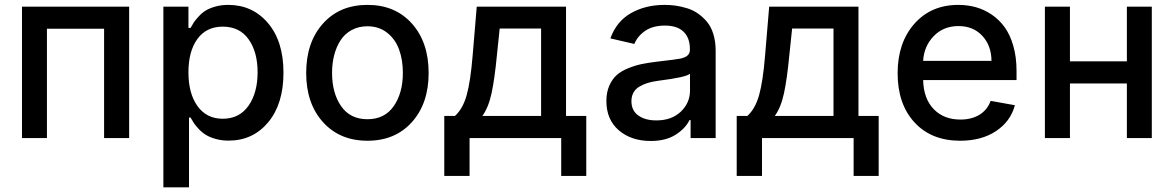

<svg xmlns="http://www.w3.org/2000/svg" viewBox="-20 -573 4872 797"><path d="M71.3 0V-545.4H516.1V0H412.1V-453.6H174.8V0Z M658.2 204.6V-545.4H762.2V-457H771Q778.8 -471.2 784.9 -480.5Q791 -489.7 804.9 -504.9Q818.8 -520 834 -529.3Q849.1 -538.6 873.8 -545.7Q898.4 -552.7 927.2 -552.7Q1028.3 -552.7 1092.5 -477.1Q1156.7 -401.4 1156.7 -271.5Q1156.7 -141.6 1093.3 -65.4Q1029.8 10.7 928.7 10.7Q900.4 10.7 876 3.9Q851.6 -2.9 835.7 -12.5Q819.8 -22 805.9 -36.6Q792 -51.3 785.2 -61.5Q778.3 -71.8 771 -85H764.6V204.6ZM762.2 -272.9Q762.2 -185.1 799.8 -132.6Q837.4 -80.1 904.8 -80.1Q973.6 -80.1 1011.5 -134Q1049.3 -188 1049.3 -272.9Q1049.3 -357.4 1012 -409.9Q974.6 -462.4 904.8 -462.4Q836.4 -462.4 799.3 -411.1Q762.2 -359.9 762.2 -272.9Z M1251 -270Q1251 -397.5 1320.6 -475.1Q1390.1 -552.7 1505.4 -552.7Q1620.6 -552.7 1689.9 -475.1Q1759.3 -397.5 1759.3 -270Q1759.3 -143.6 1689.9 -66.2Q1620.6 11.2 1505.4 11.2Q1390.1 11.2 1320.6 -66.2Q1251 -143.6 1251 -270ZM1505.4 -78.1Q1576.7 -78.1 1614.5 -132.6Q1652.3 -187 1652.3 -270.5Q1652.3 -324.2 1636.7 -367.2Q1621.1 -410.2 1587.2 -437Q1553.2 -463.9 1505.4 -463.9Q1468.8 -463.9 1440.2 -448.5Q1411.6 -433.1 1394 -406.2Q1376.5 -379.4 1367.4 -345Q1358.4 -310.5 1358.4 -270.5Q1358.4 -186.5 1396 -132.3Q1433.6 -78.1 1505.4 -78.1Z M1824.2 157.2V-91.8H1868.7Q1901.4 -121.6 1917.2 -178.2Q1933.1 -234.9 1941.9 -341.8L1959 -545.4H2329.6V-91.8H2413.6V157.2H2309.6V0H1929.2V157.2ZM1982.4 -91.8H2226.1V-454.6H2054.2L2042.5 -341.8Q2033.2 -245.1 2020.5 -186Q2007.8 -127 1982.4 -91.8Z M2681.2 12.2Q2600.6 12.2 2548.8 -32Q2497.1 -76.2 2497.1 -154.3Q2497.1 -189.9 2509.3 -217.5Q2521.5 -245.1 2540.3 -261.7Q2559.1 -278.3 2588.4 -290Q2617.7 -301.8 2644 -307.1Q2670.4 -312.5 2706.1 -316.9Q2792 -326.7 2806.2 -330.1Q2837.4 -337.4 2842.3 -356Q2843.8 -360.4 2843.8 -366.7V-369.1Q2843.8 -416 2817.4 -441.4Q2791 -466.8 2740.2 -466.8Q2690.4 -466.8 2658.4 -445.1Q2626.5 -423.3 2613.3 -390.6L2513.7 -413.6Q2539.1 -484.4 2599.4 -518.6Q2659.7 -552.7 2738.8 -552.7Q2762.2 -552.7 2784.7 -549.6Q2807.1 -546.4 2832 -538.8Q2856.9 -531.2 2877.4 -516.8Q2897.9 -502.4 2914.8 -482.4Q2931.6 -462.4 2941.2 -431.4Q2950.7 -400.4 2950.7 -362.3V0H2846.7V-74.7H2842.3Q2824.7 -39.1 2783.9 -13.4Q2743.2 12.2 2681.2 12.2ZM2704.6 -73.2Q2768.1 -73.2 2806.2 -109.6Q2844.2 -146 2844.2 -196.8V-267.1Q2829.6 -252.4 2712.9 -237.8Q2688 -234.4 2669.2 -228.8Q2650.4 -223.1 2634.3 -213.6Q2618.2 -204.1 2609.6 -188.7Q2601.1 -173.3 2601.1 -152.8Q2601.1 -114.3 2629.4 -93.8Q2657.7 -73.2 2704.6 -73.2Z M3038.1 157.2V-91.8H3082.5Q3115.2 -121.6 3131.1 -178.2Q3147 -234.9 3155.8 -341.8L3172.9 -545.4H3543.5V-91.8H3627.4V157.2H3523.4V0H3143.1V157.2ZM3196.3 -91.8H3439.9V-454.6H3268.1L3256.3 -341.8Q3247.1 -245.1 3234.4 -186Q3221.7 -127 3196.3 -91.8Z M3965.8 11.2Q3846.2 11.2 3776.1 -64.9Q3706.1 -141.1 3706.1 -269Q3706.1 -395.5 3775.4 -474.1Q3844.7 -552.7 3958 -552.7Q3996.1 -552.7 4030.5 -543.2Q4064.9 -533.7 4096.2 -512.7Q4127.4 -491.7 4150.1 -460.4Q4172.9 -429.2 4186.3 -382.6Q4199.7 -335.9 4199.7 -278.3V-240.7H3812Q3814 -163.1 3856 -119.9Q3897.9 -76.7 3966.8 -76.7Q4012.7 -76.7 4045.4 -96.4Q4078.1 -116.2 4092.3 -154.3L4192.9 -136.2Q4174.8 -68.8 4114.5 -28.8Q4054.2 11.2 3965.8 11.2ZM3812 -320.3H4095.7Q4095.2 -383.8 4057.6 -424.3Q4020 -464.8 3959 -464.8Q3896 -464.8 3855.7 -422.9Q3815.4 -380.9 3812 -320.3Z M4421.4 -545.4V-318.4H4657.7V-545.4H4761.2V0H4657.7V-226.6H4421.4V0H4317.4V-545.4Z"/></svg>

Font: Karasuma Gothic
Style: Regular
Weight: 500
Designer: Rasmus Andersson / Ryoko Nishizuka
Foundry: Genbu
Version: Version 1.00